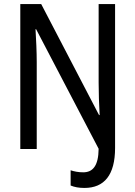

<svg xmlns="http://www.w3.org/2000/svg" viewBox="-20 -734 666 946"><path d="M396 192C494 192 547 128 547 -5V-714H466V-327C466 -277 468 -219 471 -167H468L183 -714H80V0H161V-428C161 -478 158 -541 155 -590H158L466 -1C465 85 436 115 390 115C367 115 346 111 328 105V180C347 188 369 192 396 192Z"/></svg>

Font: Noto Sans Sinhala Condensed
Style: Regular
Weight: 400
Width: 3
Designer: Jelle Bosma - Monotype Design Team
Foundry: Monotype Imaging Inc.
Version: Version 2.006